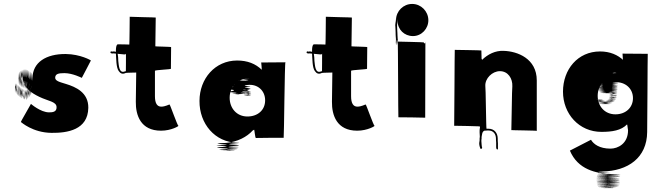

<svg xmlns="http://www.w3.org/2000/svg" viewBox="-20 -765 3371 974"><path d="M314 -491C213 -492 146 -448 145 -370C144 -313 142 -451 142 -372C142 -314 140 -451 140 -372C140 -314 139 -451 138 -373C137 -316 135 -454 133 -376C131 -319 130 -457 129 -379C128 -322 126 -460 124 -382C122 -326 120 -463 118 -386C115 -330 114 -466 112 -388C110 -331 109 -468 107 -389C105 -331 104 -468 102 -389C100 -331 99 -467 97 -387C95 -329 93 -464 92 -385C91 -327 90 -462 88 -383C86 -324 85 -460 83 -380C81 -321 80 -456 78 -375C76 -315 74 -449 74 -368C74 -308 74 -443 74 -362C74 -302 74 -437 75 -356C76 -296 76 -431 77 -350C78 -290 80 -424 81 -344C82 -285 84 -420 86 -340C88 -281 91 -417 93 -337C95 -279 96 -414 98 -335C100 -277 102 -412 103 -333C104 -275 105 -410 107 -331C109 -273 111 -408 112 -329C113 -271 116 -407 116 -327C116 -269 119 -404 119 -325C119 -267 123 -401 123 -322C123 -263 126 -399 128 -319C129 -260 130 -396 132 -316C133 -258 134 -393 134 -314C134 -256 134 -392 134 -312C134 -253 133 -388 133 -309C133 -250 132 -386 131 -305C130 -246 129 -381 127 -300C125 -240 124 -375 123 -295C122 -236 121 -372 120 -292C119 -233 118 -369 117 -289C116 -230 115 -365 113 -285C112 -226 111 -362 110 -283C109 -225 109 -362 107 -284C105 -227 102 -365 100 -287C98 -230 96 -368 94 -290C92 -233 91 -371 89 -293C87 -236 85 -375 84 -297C83 -240 82 -378 80 -300C79 -243 77 -381 76 -304C75 -248 73 -385 71 -307C70 -250 69 -389 68 -311C67 -254 66 -391 66 -313C66 -255 64 -394 64 -315C64 -258 63 -395 62 -317C61 -260 59 -396 58 -317C57 -259 56 -394 56 -314C56 -255 57 -391 57 -311C57 -253 58 -388 58 -309C58 -250 60 -384 62 -304C63 -245 64 -381 66 -301C67 -242 68 -377 70 -297C72 -238 73 -373 74 -293C76 -234 77 -369 79 -289C81 -230 82 -366 84 -286C86 -227 88 -362 90 -282C92 -223 94 -359 96 -279C98 -220 101 -356 103 -276C106 -217 108 -353 111 -274C114 -216 116 -354 119 -278C121 -222 123 -361 124 -283C125 -226 126 -364 127 -286C128 -229 129 -367 130 -289C131 -232 132 -371 134 -294C136 -239 138 -378 139 -301C140 -245 140 -383 141 -305C142 -249 143 -388 143 -311C144 -256 143 -395 142 -318C141 -262 140 -400 137 -323C135 -266 133 -404 133 -326C133 -268 129 -408 129 -329C129 -272 126 -410 125 -332C124 -275 123 -413 121 -335C119 -278 118 -416 116 -338C114 -281 113 -418 111 -340C109 -283 108 -420 106 -342C104 -285 103 -421 101 -343C99 -286 98 -423 96 -345C94 -288 93 -426 91 -348C89 -291 89 -428 88 -350C87 -293 87 -431 86 -354C85 -298 84 -436 84 -359C83 -303 83 -440 83 -363V-366C83 -309 84 -448 85 -370C86 -314 87 -451 88 -373C89 -316 91 -453 92 -375C94 -318 95 -455 96 -377C97 -320 138 -294 179 -274C224 -252 266 -250 267 -222C268 -197 247 -195 229 -195C186 -195 137 -238 137 -238C138 -238 84 -147 86 -146C88 -145 146 -92 241 -91C322 -90 426 -106 428 -218C429 -296 364 -324 315 -339C283 -349 258 -354 260 -373C262 -390 276 -394 307 -394C348 -394 395 -370 395 -370C396 -370 440 -457 441 -458C442 -459 388 -490 314 -491Z M558 -504C554 -504 552 -504 549 -503C546 -503 543 -507 541 -502C537 -494 549 -493 554 -494H558C561 -494 565 -493 568 -493C570 -467 569 -423 582 -405C591 -392 601 -387 618 -395C623 -398 619 -406 614 -403C584 -390 583 -432 580 -456C580 -468 579 -480 577 -492H578C587 -491 600 -490 609 -489H614C617 -489 619 -491 619 -493C619 -493 619 -394 618 -395C617 -396 671 -397 671 -397L669 -249C668 -181 693 -102 797 -102C850 -102 890 -127 885 -127C880 -127 843 -235 840 -235C837 -235 818 -224 798 -224C777 -224 766 -241 766 -277V-406C766 -410 847 -413 847 -416C847 -419 848 -523 848 -526C848 -528 767 -529 768 -530L770 -676C771 -677 638 -679 638 -680C638 -680 637 -538 636 -539C635 -540 578 -540 577 -540C569 -538 568 -519 568 -508V-502C565 -503 561 -504 558 -504Z M992 -253C991 -137 1071 -43 1183 -41C1235 -39 1070 -35 1182 -30C1234 -25 1068 -22 1180 -20C1232 -18 1066 -15 1177 -13C1228 -11 1061 -9 1172 -8C1223 -7 1055 -5 1163 -3C1212 -1 1042 -1 1150 -1C1197 -1 1029 -2 1139 -3C1189 -4 1021 -6 1129 -9C1178 -12 1009 -15 1120 -20C1171 -24 1006 -27 1119 -29C1173 -32 1010 -36 1127 -40C1184 -45 1232 -70 1262 -103C1264 -104 1267 -106 1269 -107C1271 -108 1274 -65 1278 -65C1283 -66 1417 -66 1419 -66C1421 -66 1424 -450 1428 -449L1305 -448C1306 -448 1308 -411 1308 -411C1276 -442 1235 -458 1183 -458C1071 -458 992 -366 992 -253ZM1145 -269C1145 -325 1185 -365 1235 -366C1284 -369 1183 -367 1231 -367C1281 -367 1176 -363 1226 -363C1276 -363 1176 -360 1226 -360C1275 -360 1176 -359 1226 -359C1275 -357 1175 -354 1225 -354C1273 -354 1171 -355 1219 -355C1261 -355 1189 -357 1189 -357C1233 -357 1129 -355 1177 -354C1224 -353 1122 -352 1170 -350C1217 -348 1114 -345 1160 -340C1205 -335 1101 -331 1150 -327C1198 -323 1098 -318 1151 -311C1203 -305 1108 -300 1163 -296C1218 -292 1122 -290 1175 -289C1228 -288 1133 -286 1189 -286C1245 -286 1152 -286 1207 -289C1261 -291 1165 -293 1217 -295C1269 -297 1171 -299 1224 -302C1275 -305 1177 -310 1228 -310C1278 -310 1178 -302 1229 -300C1279 -298 1179 -297 1230 -295C1280 -293 1180 -288 1231 -288C1281 -288 1181 -284 1231 -284C1281 -284 1182 -282 1233 -281C1283 -280 1184 -280 1236 -280C1287 -280 1188 -280 1239 -281C1289 -282 1190 -285 1240 -285C1290 -285 1190 -289 1240 -289C1289 -289 1189 -296 1239 -296C1289 -296 1189 -301 1239 -301C1288 -301 1187 -306 1237 -311C1286 -316 1186 -321 1236 -323C1285 -325 1186 -329 1236 -334C1286 -340 1325 -306 1325 -256C1325 -206 1287 -174 1235 -174C1181 -174 1145 -216 1145 -269Z M1553 -504C1549 -504 1547 -504 1544 -503C1541 -503 1538 -507 1536 -502C1532 -494 1544 -493 1549 -494H1553C1556 -494 1560 -493 1563 -493C1565 -467 1564 -423 1577 -405C1586 -392 1596 -387 1613 -395C1618 -398 1614 -406 1609 -403C1579 -390 1578 -432 1575 -456C1575 -468 1574 -480 1572 -492H1573C1582 -491 1595 -490 1604 -489H1609C1612 -489 1614 -491 1614 -493C1614 -493 1614 -394 1613 -395C1612 -396 1666 -397 1666 -397L1664 -249C1663 -181 1688 -102 1792 -102C1845 -102 1885 -127 1880 -127C1875 -127 1838 -235 1835 -235C1832 -235 1813 -224 1793 -224C1772 -224 1761 -241 1761 -277V-406C1761 -410 1842 -413 1842 -416C1842 -419 1843 -523 1843 -526C1843 -528 1762 -529 1763 -530L1765 -676C1766 -677 1633 -679 1633 -680C1633 -680 1632 -538 1631 -539C1630 -540 1573 -540 1572 -540C1564 -538 1563 -519 1563 -508V-502C1560 -503 1556 -504 1553 -504Z M1987 -588C1987 -543 1987 -628 1987 -583C1987 -538 1988 -623 1988 -577C1989 -531 1988 -617 1988 -572C1988 -528 1989 -613 1989 -568C1989 -523 1989 -610 1989 -565V-561C1989 -517 1989 -603 1989 -559C1989 -514 1988 -600 1988 -555V-553C1988 -508 1989 -594 1990 -550C1991 -506 1992 -593 1993 -549C1994 -505 1995 -593 1996 -550C1997 -507 1997 -595 1997 -553V-555C1997 -512 1998 -600 1998 -557C1998 -515 1998 -603 1998 -561V-565C1998 -523 1998 -611 1998 -569C1998 -527 1997 -615 1997 -573C1997 -529 1997 -622 1997 -578C1997 -536 1996 -626 1996 -584V-597C1996 -597 1996 -644 1996 -603C1996 -603 1996 -651 1996 -609C1996 -567 1995 -656 1995 -614C1995 -566 1994 -684 1994 -637C1994 -596 1995 -685 1995 -644C1995 -603 1995 -692 1995 -650C1995 -608 1996 -696 1996 -654C1996 -612 1997 -701 1997 -659C1997 -615 2031 -582 2075 -582C2119 -582 2154 -620 2153 -664C2152 -708 2116 -745 2071 -745C2026 -745 1990 -709 1989 -665C1988 -621 1988 -706 1988 -661V-660C1988 -616 1987 -701 1987 -656C1987 -610 1986 -696 1986 -651C1986 -606 1986 -691 1986 -645C1986 -599 1985 -683 1985 -637C1985 -591 1986 -676 1986 -628C1986 -580 1986 -665 1986 -619C1986 -574 1986 -658 1986 -613C1986 -568 1987 -654 1987 -608C1987 -563 1987 -648 1987 -602ZM2135 -545C2137 -545 2139 -548 2139 -550C2139 -551 2139 -552 2138 -553L2137 -168C2136 -169 2002 -170 2001 -170C2000 -170 1999 -555 1998 -554C1998 -554 2130 -551 2130 -550C2130 -547 2132 -545 2135 -545Z M2413 -103V-93C2413 -86 2414 -81 2414 -74V-70C2413 -66 2413 -62 2413 -57V-53C2413 -48 2411 -43 2411 -39C2411 -27 2414 -18 2418 -10C2420 -7 2426 -13 2426 -15C2423 -24 2423 -37 2422 -48V-52V-55C2422 -57 2423 -59 2423 -61V-65V-70C2426 -84 2425 -96 2437 -102C2442 -102 2448 -103 2453 -103H2458C2482 -103 2496 -86 2496 -61V-55C2496 -50 2497 -46 2497 -42V-38V-34V-30V-18C2497 -14 2498 -10 2500 -8C2508 -3 2506 -14 2506 -18V-29V-34V-38C2506 -43 2505 -47 2505 -51V-55V-61C2505 -90 2488 -112 2458 -112H2453H2448C2446 -112 2444 -329 2442 -329C2440 -367 2477 -404 2516 -404C2557 -404 2581 -367 2579 -327C2577 -326 2575 -106 2574 -105C2573 -104 2704 -103 2703 -101V-357C2703 -468 2605 -505 2535 -507C2493 -509 2455 -490 2425 -461C2426 -463 2424 -465 2423 -467L2422 -509C2422 -510 2288 -512 2287 -512C2286 -512 2285 -127 2284 -127C2284 -127 2414 -125 2414 -124C2413 -122 2414 -120 2415 -119V-118C2414 -114 2413 -108 2413 -103Z M2871 -1C2911 95 3004 116 3084 118C3215 120 3003 122 3083 124C3214 126 3003 127 3083 130C3214 132 3002 135 3082 137C3213 139 3002 140 3082 142C3213 144 3001 145 3081 147C3212 149 3002 149 3082 151C3213 153 3001 155 3082 155C3213 155 3002 159 3082 159C3213 159 3002 165 3082 165C3213 165 3001 168 3081 170C3212 172 3000 173 3079 175C3210 177 2996 179 3075 181C3205 183 2992 185 3072 185C3203 186 2990 185 3069 186C3199 186 2987 188 3066 188C3196 188 2983 188 3062 188C3193 188 2980 189 3059 189C3189 189 2977 188 3056 188C3186 188 2974 188 3053 188C3183 188 2971 188 3050 188C3180 188 2967 188 3046 188C3176 188 2964 187 3043 187C3173 187 2961 187 3040 187C3171 187 2958 186 3037 185C3167 184 2954 184 3033 183C3164 182 2952 180 3031 179C3161 177 2949 177 3029 176C3160 175 2947 174 3027 173C3158 172 2947 170 3027 169C3158 168 2946 168 3026 166C3157 165 2946 162 3026 162C3157 162 2945 158 3025 158C3156 158 2945 155 3025 153C3156 151 2944 151 3024 149C3155 148 2944 146 3024 145C3155 144 2944 143 3024 141C3156 139 2944 138 3025 136C3157 134 2945 133 3026 131C3158 129 2946 129 3027 127C3159 125 2947 124 3028 122C3160 121 2948 118 3029 118C3160 118 2951 114 3031 114C3163 114 2951 112 3032 110C3164 109 2953 107 3034 105C3166 103 3262 35 3263 -95C3264 -96 3265 -492 3266 -492L3138 -493C3139 -493 3139 -458 3141 -458H3144C3114 -487 3074 -504 3024 -504C2911 -504 2836 -413 2836 -300C2836 -187 2918 -96 3031 -96C3085 -96 3131 -103 3161 -134C3163 -133 3165 -105 3166 -104C3166 -36 3114 -11 3077 -11C3021 -11 2991 -34 2978 -56ZM3012 -279C3012 -334 3052 -372 3102 -373C3152 -373 3053 -373 3103 -373C3153 -374 3054 -376 3104 -377C3154 -378 3054 -380 3103 -380C3153 -380 3052 -381 3102 -381C3152 -381 3052 -384 3102 -384C3152 -384 3052 -388 3102 -388C3152 -388 3052 -392 3102 -392C3152 -392 3052 -396 3102 -396C3151 -396 3050 -399 3097 -399C3144 -399 3043 -399 3093 -397C3142 -396 3042 -392 3092 -392C3142 -392 3042 -390 3092 -390C3141 -390 3041 -392 3090 -392C3138 -393 3036 -394 3085 -395C3133 -397 3030 -397 3078 -398C3125 -399 3022 -400 3071 -400H3064C3113 -400 3011 -400 3060 -400H3055C3102 -400 3001 -400 3050 -400C3099 -400 2997 -400 3045 -399C3092 -398 2990 -397 3038 -395C3086 -393 2985 -392 3034 -389C3083 -387 2981 -385 3031 -383C3080 -381 2980 -380 3030 -378C3079 -376 2978 -375 3028 -374C3077 -372 2977 -371 3027 -370C3076 -368 2976 -366 3026 -365C3075 -363 2975 -362 3025 -360C3074 -358 2974 -357 3024 -355C3073 -353 2973 -352 3023 -350C3072 -348 2973 -347 3023 -345C3072 -343 2973 -342 3023 -340C3073 -338 2973 -337 3023 -335C3073 -333 2974 -331 3024 -330C3074 -329 2974 -326 3024 -326C3074 -326 2975 -322 3025 -322C3075 -322 2975 -320 3025 -320C3075 -320 2975 -319 3025 -319C3075 -319 2975 -317 3026 -315C3076 -313 2977 -312 3028 -310C3078 -308 2979 -307 3031 -305C3082 -303 2983 -301 3035 -300C3086 -299 2987 -298 3039 -297C3090 -296 2992 -295 3044 -294C3095 -294 2997 -293 3049 -293C3100 -293 3001 -293 3053 -293C3104 -293 3006 -293 3057 -293C3108 -293 3009 -292 3060 -292C3111 -292 3012 -292 3063 -292C3114 -292 3016 -292 3067 -292C3118 -292 3019 -292 3071 -292C3122 -292 3023 -293 3075 -293C3126 -293 3028 -294 3080 -295C3131 -296 3033 -297 3085 -298C3136 -299 3036 -301 3088 -301C3138 -301 3038 -300 3088 -300C3137 -300 3038 -296 3088 -294C3137 -292 3037 -289 3087 -289C3137 -289 3037 -286 3087 -286C3137 -286 3036 -283 3086 -283C3135 -283 3036 -278 3086 -278C3136 -278 3035 -274 3085 -274C3134 -274 3035 -272 3085 -271C3134 -270 3034 -269 3084 -268C3133 -267 3032 -266 3082 -265C3131 -264 3031 -263 3080 -262C3129 -261 3027 -260 3076 -259C3124 -258 3022 -256 3071 -255C3119 -254 3018 -253 3067 -253C3117 -253 3013 -250 3063 -250C3111 -250 3010 -248 3059 -247C3108 -246 3007 -246 3057 -246C3106 -246 3005 -246 3054 -246C3102 -246 3001 -246 3050 -246C3098 -246 2997 -246 3046 -246C3094 -246 2993 -247 3042 -247C3091 -247 2991 -247 3040 -248C3088 -249 2987 -251 3036 -252C3084 -253 2983 -254 3032 -255C3080 -256 2979 -256 3028 -257C3077 -258 2976 -259 3025 -259C3075 -259 2973 -260 3023 -260C3071 -260 2971 -261 3020 -261C3068 -261 2967 -260 3017 -259C3066 -258 2965 -256 3016 -255C3066 -254 2967 -253 3018 -253C3068 -253 2970 -252 3020 -252C3071 -252 2973 -250 3024 -249C3075 -248 2975 -248 3026 -247C3077 -246 2979 -246 3030 -245C3081 -244 2982 -242 3034 -241C3086 -239 2988 -238 3040 -238C3091 -238 2993 -237 3045 -237C3096 -237 2997 -237 3049 -237C3100 -237 3002 -237 3054 -237C3105 -237 3006 -237 3058 -237C3110 -237 3013 -240 3065 -240C3115 -240 3018 -242 3068 -242C3119 -242 3020 -244 3072 -245C3123 -246 3024 -247 3076 -248C3127 -249 3029 -250 3081 -251C3133 -253 3035 -255 3086 -256C3137 -257 3039 -258 3090 -260C3141 -262 3041 -263 3092 -264C3142 -265 3042 -266 3093 -268C3143 -269 3044 -271 3094 -272C3144 -273 3045 -275 3095 -277C3145 -279 3045 -281 3095 -281C3145 -281 3046 -285 3096 -285C3146 -285 3046 -287 3096 -288C3146 -289 3047 -292 3097 -294C3147 -296 3047 -297 3097 -299C3147 -301 3047 -302 3097 -304C3147 -306 3048 -307 3098 -308C3148 -309 3048 -311 3098 -312C3148 -314 3048 -315 3098 -317C3148 -319 3048 -322 3098 -322C3148 -322 3048 -323 3098 -323C3148 -323 3048 -327 3099 -327C3149 -327 3050 -332 3100 -332C3150 -332 3051 -336 3101 -338C3151 -340 3051 -341 3101 -343C3151 -345 3052 -346 3102 -348C3152 -350 3191 -316 3191 -267C3191 -219 3154 -185 3102 -185C3048 -185 3012 -226 3012 -279Z"/></svg>

Font: Hussar Wojna
Style: 3
Weight: 400
Designer: Robert Jablonski
Foundry: Cannot Into Space Fonts
Version: Version 1.01